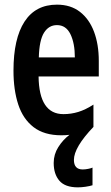

<svg xmlns="http://www.w3.org/2000/svg" viewBox="-20 -572 479 826"><path d="M298 116Q298 157 336 157Q346 157 359 154.5Q372 152 378 149V225Q365 229 347.5 231.5Q330 234 315 234Q260 234 235.5 205.5Q211 177 211 129Q211 92 231 60.5Q251 29 279 8Q262 10 244 10Q170 10 124.5 -25Q79 -60 58.5 -122.5Q38 -185 38 -268Q38 -406 85.5 -479Q133 -552 225 -552Q284 -552 324 -521Q364 -490 384.5 -435.5Q405 -381 405 -310V-243H146Q148 -81 253 -81Q286 -81 317 -90.5Q348 -100 382 -122V-26Q298 62 298 116ZM225 -464Q190 -464 169.5 -431.5Q149 -399 147 -325H302Q302 -386 283 -425Q264 -464 225 -464Z"/></svg>

Font: Noto Sans Sinhala ExtraCondensed SemiBold
Style: Regular
Weight: 600
Width: 2
Designer: Jelle Bosma - Monotype Design Team
Foundry: Monotype Imaging Inc.
Version: Version 2.006; ttfautohint (v1.8.4.7-5d5b)